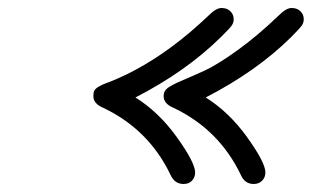

<svg xmlns="http://www.w3.org/2000/svg" viewBox="-20 -459 823 479"><path d="M212.9 -219.2Q212.9 -228 215.3 -232.9Q217.8 -237.8 226.3 -242.9Q234.9 -248 244.9 -251.5Q254.9 -254.9 275.4 -263.9Q295.9 -272.9 316.9 -284.2Q408.7 -333 500 -419.9Q519 -439 532.2 -439H533.2Q546.4 -439 554.7 -430.9Q563 -422.9 563 -411.1Q563 -402.3 558.1 -395.3Q553.2 -388.2 530.8 -366.2Q444.8 -281.2 317.9 -215.8Q376 -179.7 421.4 -116.5Q466.8 -53.2 466.8 -28.8Q466.8 -16.6 459 -8.3Q451.2 0 438 0Q416 0 405.8 -22Q351.6 -135.7 237.8 -189.9Q212.9 -200.2 212.9 -219.2ZM388.2 -219.2Q388.2 -232.4 399.2 -240.2Q410.2 -248 435.1 -258.5Q460 -269 491.5 -283.4Q522.9 -297.9 573 -334Q623 -370.1 674.8 -419.9Q693.8 -439 707 -439H708Q721.2 -439 729.5 -430.9Q737.8 -422.9 737.8 -411.1Q737.8 -402.3 732.9 -395.3Q728 -388.2 706.1 -366.2Q620.1 -281.2 493.2 -215.8Q551.3 -179.7 596.7 -116.5Q642.1 -53.2 642.1 -28.8Q642.1 -16.6 634 -8.3Q626 0 612.8 0Q590.8 0 581.1 -22Q526.9 -135.7 413.1 -189.9Q388.2 -200.2 388.2 -219.2Z"/></svg>

Font: CMU Typewriter Text Variable Width
Style: Italic
Weight: 500
Italic angle: -14.04°
Version: Version 0.7.0